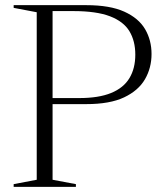

<svg xmlns="http://www.w3.org/2000/svg" viewBox="-20 -725 633 745"><path d="M505 -513Q505 -566 482.2 -603.8Q459.5 -641.5 406.8 -661.8Q354 -682 264.5 -682H143.5L146.5 -705H314.5Q406.5 -705 462.2 -679.8Q518 -654.5 543 -611.8Q568 -569 568 -515.5Q568 -461.5 542.5 -417.5Q517 -373.5 461.5 -347.2Q406 -321 314.5 -321H144L143.5 -344.5H288Q363 -344.5 411.2 -364.2Q459.5 -384 482.2 -421.8Q505 -459.5 505 -513ZM184 -705V-27.5L274.5 -10.5V0H33V-10.5L122.5 -27.5V-677.5L33 -694.5V-705Z"/></svg>

Font: Newsreader 60pt Light
Style: Regular
Weight: 300
Designer: Hugues Gentile
Foundry: Production Type
Version: Version 1.003